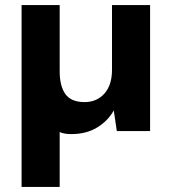

<svg xmlns="http://www.w3.org/2000/svg" viewBox="-20 -516 676 756"><path d="M65 220V-496H215V-235Q215 -177 237.5 -145.5Q260 -114 313 -114Q361 -114 391 -147.5Q421 -181 421 -241V-496H571V0H440L428 -81Q405 -40 362.5 -14Q320 12 260 12Q233 12 215 4V220Z"/></svg>

Font: DM Sans Black
Style: Regular
Weight: 900
Designer: Colophon Foundry, Jonny Pinhorn
Foundry: Colophon Foundry
Version: Version 4.004; ttfautohint (v1.8.4.7-5d5b)